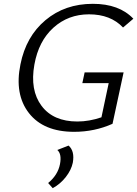

<svg xmlns="http://www.w3.org/2000/svg" viewBox="-20 -684 719 1005"><path d="M411 -249 423 -305H627L569 -36Q475 6 368 6Q208 6 131.5 -92Q55 -190 87 -347Q116 -493 218 -578.5Q320 -664 466 -664Q604 -664 678 -586L624 -540Q559 -609 446 -609Q337 -609 259.5 -539Q182 -469 160 -346Q136 -212 197.5 -130Q259 -48 385 -48Q447 -48 511 -70L549 -249ZM339 78Q372 107 361 168Q353 206 324.5 242.5Q296 279 256 301L232 274Q283 232 294 175Q304 122 280 101Z"/></svg>

Font: EauTest
Style: Italic
Weight: 400
Italic angle: -12°
Designer: Christian Thalmann (Catharsis Fonts)
Version: Version 0.001;PS 000.001;hotconv 1.0.88;makeotf.lib2.5.64775